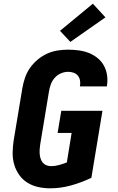

<svg xmlns="http://www.w3.org/2000/svg" viewBox="-20 -1012 640 1040"><path d="M252 8Q218 8 186.5 1Q155 -6 128.5 -22.5Q102 -39 84 -64.5Q66 -90 57 -120.5Q48 -151 48.5 -184.5Q49 -218 54 -251L101 -534Q106 -563 115.5 -591Q125 -619 142.5 -644Q160 -669 184 -689Q208 -709 235.5 -721.5Q263 -734 292 -738.5Q321 -743 349 -743Q378 -743 407 -739Q436 -735 461.5 -725Q487 -715 508.5 -697.5Q530 -680 543 -656Q556 -632 560 -603.5Q564 -575 559 -546Q559 -546 559 -545Q559 -544 559 -544H413Q413 -544 413 -544.5Q413 -545 413 -545Q416 -560 413.5 -575.5Q411 -591 402 -602Q393 -613 379 -618Q365 -623 349 -623Q329 -623 309.5 -614.5Q290 -606 276 -590Q262 -574 255 -554.5Q248 -535 245 -515L198 -231Q196 -218 195 -204.5Q194 -191 195 -178Q196 -165 200 -152.5Q204 -140 212 -130.5Q220 -121 232 -116.5Q244 -112 257 -112Q278 -112 299.5 -118Q321 -124 342 -132L368 -292H292L312 -412H535L475 -49Q421 -23 364.5 -7.5Q308 8 252 8ZM361 -785 305 -845 483 -992 551 -918Z"/></svg>

Font: Iosevka SS04 Heavy Extended
Style: Italic
Weight: 900
Width: 7
Italic angle: -9°
Monospace: yes
Designer: Belleve Invis
Foundry: Belleve Invis
Version: Version 19.0.0; ttfautohint (v1.8.4)